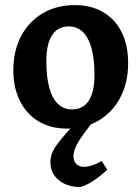

<svg xmlns="http://www.w3.org/2000/svg" viewBox="-20 -493 543 754"><path d="M242.6 12Q179.3 12 131.9 -16.2Q84.5 -44.5 58.5 -96.3Q32.4 -148.2 32.4 -216.8Q32.4 -293.3 62.7 -350.8Q92.9 -408.3 147.5 -440.6Q202.1 -473 273.4 -473Q338.1 -473 385.2 -445.2Q432.4 -417.5 457.8 -366.3Q483.2 -315.2 483.2 -244.7Q483.2 -169.2 452.9 -111Q422.6 -52.7 368.6 -20.4Q314.5 12 242.6 12ZM263.4 -63.2Q305.9 -63.2 328.5 -97.4Q351.1 -131.6 351.1 -199.2Q351.1 -262.4 339.2 -304.6Q327.3 -346.7 304.6 -368Q281.8 -389.3 249.7 -389.3Q207.3 -389.3 184.6 -355Q162 -320.7 162 -253.4Q162 -189.8 173.9 -147.5Q185.8 -105.1 208.6 -84.1Q231.3 -63.2 263.4 -63.2ZM295.3 241.5Q243.6 241.5 210.8 214.4Q178 187.3 178 144.6Q178 128.4 182.8 113.3Q187.5 98.2 200.9 78.6Q214.3 59.1 239.7 30.3Q265.1 1.5 306 -42H366Q327.6 6.5 306.1 36.5Q284.7 66.5 276.6 85.5Q268.5 104.5 268.5 120.9Q268.5 139.7 279.7 150.9Q290.9 162.2 310.3 162.2Q325 162.2 344.1 155.7Q363.2 149.2 379.2 139.2L401.2 173Q374 199.3 345.9 217.5Q317.9 235.7 295.3 241.5Z"/></svg>

Font: Alegreya
Style: Regular
Weight: 400
Designer: Juan Pablo del Peral
Foundry: Huerta Tipografica
Version: Version 2.009